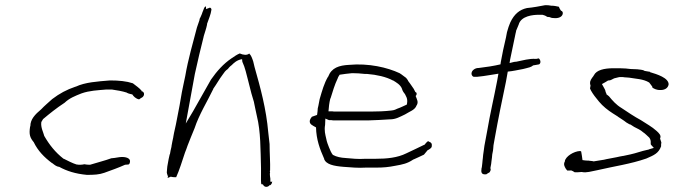

<svg xmlns="http://www.w3.org/2000/svg" viewBox="-20 -711 2597 740"><path d="M96 -223C91 -192 96 -180 110 -163C126 -130 150 -105 181 -82H182C189 -76 198 -69 207 -68H208C237 -52 271 -41 315 -37C343 -37 362 -38 382 -45C407 -54 438 -65 462 -76L475 -77C477 -78 480 -79 481 -87C483 -98 472 -106 450 -106C438 -106 426 -102 409 -101C385 -92 352 -84 327 -76H324C317 -76 312 -77 305 -78C302 -77 294 -76 289 -76C285 -76 282 -76 276 -77H275C259 -82 240 -92 226 -99H225C193 -124 170 -153 150 -188V-189C147 -201 137 -219 139 -239L140 -242L146 -252C171 -273 197 -294 229 -315C248 -333 269 -341 294 -351C325 -362 356 -363 390 -366H411C431 -363 450 -360 469 -354V-353H470C478 -349 483 -349 490 -347C494 -340 504 -330 516 -328C519 -330 520 -330 523 -333C529 -335 534 -340 535 -346V-347C536 -352 533 -357 528 -359H526V-361C517 -372 506 -379 492 -390C468 -398 439 -401 404 -401C355 -397 308 -394 272 -377H271C236 -365 210 -351 181 -329C168 -317 151 -303 139 -290C115 -270 97 -251 97 -225Z M626 -76C624 -67 624 -57 623 -48V-45C623 -44 625 -37 627 -32L628 -34L626 -25C627 -25 635 -29 638 -30C645 -28 649 -28 659 -28C671 -54 682 -90 693 -123C697 -134 699 -137 703 -150C711 -170 719 -191 730 -217C747 -269 780 -322 801 -366L802 -368V-369C815 -387 825 -406 838 -423C844 -432 849 -439 858 -445C861 -449 866 -455 873 -460C881 -468 893 -480 913 -483L914 -473C925 -450 930 -424 937 -398L940 -386C946 -362 952 -338 959 -317V-316C963 -298 966 -281 970 -264C985 -204 984 -133 986 -63V-45C986 -24 985 -2 988 -1L991 0L993 -1C998 12 1012 12 1020 2L1021 3C1025 1 1029 -4 1029 -13L1027 -10L1022 -11V-22C1021 -29 1020 -35 1020 -42L1021 -45C1021 -47 1020 -49 1020 -52L1021 -54C1022 -84 1019 -121 1019 -156L1014 -200C1006 -292 984 -372 961 -453L956 -474C952 -486 948 -498 941 -504V-505C932 -497 918 -499 904 -505C894 -501 885 -495 872 -486C841 -465 816 -437 793 -404C768 -360 748 -324 724 -282L696 -235L731 -426C742 -477 754 -526 765 -570V-571C770 -588 775 -601 778 -616V-619C785 -640 792 -653 795 -674C795 -678 791 -684 785 -680L774 -676V-686C771 -687 767 -683 764 -673L760 -663C758 -655 754 -649 752 -643L751 -642C749 -638 749 -636 749 -635V-634C746 -626 743 -617 739 -605C724 -547 705 -483 694 -418C689 -398 686 -377 681 -356L672 -304C669 -285 664 -266 661 -247C657 -224 651 -203 648 -184V-183C645 -170 643 -159 641 -148V-146C638 -136 637 -127 635 -117L634 -116L630 -98ZM681 -356Z M1174 -246C1172 -232 1184 -228 1198 -220C1199 -173 1213 -136 1229 -100H1230L1229 -99C1236 -77 1267 -71 1304 -68C1332 -66 1360 -63 1390 -65H1430C1458 -65 1478 -67 1503 -72C1532 -77 1550 -81 1571 -95L1572 -96H1573C1588 -103 1600 -108 1614 -115C1619 -121 1624 -127 1628 -132C1633 -134 1643 -140 1644 -146C1646 -158 1642 -161 1636 -164H1635C1629 -171 1624 -162 1616 -153L1613 -152C1591 -142 1571 -131 1546 -120C1512 -103 1471 -99 1427 -99H1388C1360 -97 1335 -100 1312 -102C1294 -103 1278 -106 1263 -114C1257 -121 1252 -133 1248 -143C1244 -154 1240 -162 1237 -178C1234 -192 1229 -207 1233 -230L1234 -254L1248 -248H1257C1261 -247 1264 -247 1267 -247H1401C1429 -248 1455 -249 1482 -251H1483C1505 -251 1520 -260 1541 -270C1560 -282 1576 -286 1584 -301V-302C1595 -317 1587 -327 1582 -341L1585 -345L1586 -350C1585 -352 1584 -355 1584 -355L1581 -356C1577 -365 1573 -372 1566 -381C1562 -386 1559 -392 1553 -399H1552L1553 -400C1551 -404 1548 -407 1545 -411C1536 -417 1530 -423 1520 -429C1473 -451 1401 -468 1325 -461C1287 -459 1258 -450 1245 -416V-415H1244C1229 -389 1222 -363 1212 -329L1207 -303C1205 -297 1204 -290 1204 -284V-283C1204 -283 1204 -281 1203 -275L1202 -268L1182 -261C1179 -258 1175 -251 1174 -246ZM1253 -331 1254 -332C1262 -357 1269 -383 1282 -410C1282 -412 1287 -420 1289 -423C1305 -426 1320 -427 1337 -429H1338C1354 -429 1368 -428 1387 -426H1395C1432 -423 1468 -415 1494 -401H1495C1506 -394 1524 -385 1530 -367V-366C1533 -358 1537 -353 1541 -348C1543 -342 1552 -333 1549 -314L1548 -308C1536 -303 1526 -297 1511 -292C1507 -290 1500 -286 1488 -285C1462 -282 1434 -281 1407 -281H1268C1267 -281 1265 -281 1260 -282H1246C1247 -297 1249 -315 1253 -331Z M1798 -432C1795 -423 1802 -414 1808 -415H1819C1838 -417 1846 -418 1870 -422L1901 -427L1896 -399C1884 -336 1869 -273 1858 -208L1847 -149C1846 -141 1845 -134 1844 -127C1842 -118 1842 -110 1841 -102C1840 -97 1840 -91 1839 -83C1838 -77 1838 -72 1837 -66L1836 -63C1833 -46 1837 -40 1847 -39H1854C1856 -40 1857 -42 1867 -47C1872 -55 1872 -58 1870 -63L1873 -79C1874 -85 1874 -92 1876 -103C1876 -111 1878 -121 1880 -130L1881 -139L1882 -151L1887 -179C1900 -252 1915 -325 1930 -396L1937 -435C1958 -437 1974 -441 1996 -445L2008 -448C2016 -450 2027 -452 2035 -459C2043 -461 2051 -461 2058 -463C2067 -469 2062 -483 2056 -486L2047 -484H2045C2021 -486 1994 -478 1969 -473H1967C1963 -473 1960 -472 1956 -471L1944 -468L1946 -481C1952 -511 1959 -542 1965 -572C1966 -579 1968 -585 1969 -590V-592C1972 -599 1975 -606 1979 -616C1988 -650 2035 -654 2056 -654H2071C2078 -652 2082 -651 2089 -646C2093 -646 2096 -645 2097 -645H2099C2103 -642 2111 -641 2120 -641C2137 -641 2147 -648 2149 -658C2150 -665 2147 -668 2142 -670C2138 -675 2136 -680 2134 -685C2124 -687 2116 -689 2107 -689H2105C2096 -691 2090 -691 2081 -691C2060 -687 2034 -682 2011 -680C1983 -674 1962 -657 1947 -625C1945 -621 1943 -614 1940 -607L1934 -587L1930 -566C1922 -534 1916 -503 1910 -471L1909 -463C1884 -457 1852 -452 1825 -449H1824C1811 -449 1800 -440 1798 -432Z M2154 -80C2153 -74 2159 -61 2166 -54C2169 -53 2172 -54 2180 -54H2182C2187 -52 2189 -51 2195 -47C2202 -47 2212 -47 2220 -48H2223C2240 -44 2260 -51 2282 -55C2346 -70 2411 -79 2471 -100C2501 -113 2518 -120 2528 -147V-154C2528 -157 2529 -160 2529 -162C2528 -164 2526 -172 2524 -177L2525 -180C2528 -189 2521 -197 2511 -206C2491 -224 2474 -232 2450 -248C2424 -262 2399 -279 2375 -295C2355 -307 2341 -323 2327 -340L2317 -348V-351C2317 -352 2315 -353 2314 -357V-358C2313 -365 2309 -370 2305 -378L2300 -387C2308 -391 2316 -396 2324 -401H2327C2334 -401 2338 -405 2347 -409L2363 -413C2364 -413 2366 -414 2369 -414H2379C2383 -414 2386 -413 2387 -413C2393 -413 2397 -412 2401 -412H2403C2431 -407 2459 -407 2482 -393C2488 -386 2490 -382 2494 -377V-374C2499 -369 2514 -363 2525 -364H2526C2543 -364 2555 -372 2557 -386C2557 -411 2512 -425 2485 -433L2486 -434C2482 -435 2482 -435 2481 -435H2480L2463 -438V-439C2456 -442 2446 -443 2436 -444C2429 -444 2420 -445 2411 -445L2401 -446L2392 -447C2385 -447 2375 -448 2368 -448H2345C2308 -448 2279 -441 2269 -421L2268 -420V-419C2263 -412 2260 -409 2257 -403C2257 -401 2255 -398 2255 -398C2253 -389 2255 -385 2256 -381L2254 -370C2257 -361 2270 -342 2277 -334L2289 -319C2303 -302 2323 -286 2342 -274L2361 -262L2362 -261C2372 -254 2383 -248 2394 -239L2406 -232L2410 -231L2424 -222C2437 -215 2448 -211 2459 -201C2466 -197 2476 -186 2482 -181C2485 -177 2489 -171 2488 -160V-155L2490 -152L2500 -141L2483 -136C2481 -135 2480 -134 2473 -133C2453 -129 2433 -121 2410 -116L2382 -110H2381C2374 -109 2365 -107 2356 -105C2338 -101 2321 -99 2306 -95H2305L2268 -89L2264 -90C2263 -90 2257 -91 2256 -91H2254C2252 -92 2248 -92 2244 -92C2240 -92 2230 -93 2225 -94C2224 -105 2222 -114 2220 -127C2218 -128 2219 -128 2216 -129C2191 -128 2160 -108 2157 -90V-88C2155 -86 2155 -85 2155 -83Z"/></svg>

Font: Scribbler
Style: HLIta
Weight: 100
Designer: Mew Too
Foundry: Cannot Into Space Fonts
Version: Version 1.001